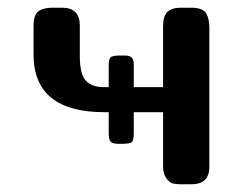

<svg xmlns="http://www.w3.org/2000/svg" viewBox="-20 -478 632 498"><path d="M67 -337V-411Q67 -439 79.5 -448.5Q92 -458 115 -458H141Q187 -458 187 -412V-333Q187 -286 202.5 -269Q218 -252 249 -252H262V-307Q262 -324 266.5 -329Q271 -334 292 -334H302Q318 -334 322.5 -328Q327 -322 327 -309V-252H403V-410Q403 -437 414.5 -447.5Q426 -458 449 -458H475Q505 -458 514 -444.5Q523 -431 523 -405V-45Q523 0 476 0H450Q437 0 428.5 -2Q420 -4 411.5 -15.5Q403 -27 403 -47V-187H327V-133Q327 -115 322.5 -110Q318 -105 297 -105H287Q271 -105 266.5 -111Q262 -117 262 -131V-187H251Q67 -187 67 -337Z"/></svg>

Font: CMU Sans Serif
Style: Bold
Weight: 700
Version: Version 0.7.0